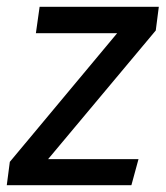

<svg xmlns="http://www.w3.org/2000/svg" viewBox="-38 -547 489 567"><path d="M422 -457 104 -77H371L350 0H-18L-9 -69L308 -449H68L79 -527H431Z"/></svg>

Font: FiraGO
Style: Italic
Weight: 400
Italic angle: -8°
Designer: bBox Type GmbH
Foundry: bBox Type GmbH
Version: Version 1.001